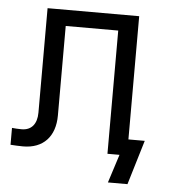

<svg xmlns="http://www.w3.org/2000/svg" viewBox="-48 -564 637 714"><g transform="rotate(5 270.5 -207.0)"><path d="M443 -520H101V-130C101 -87 80 -63 44 -63C31 -63 17 -64 8 -65V-2C23 -1 39 0 55 0C130 0 174 -47 174 -126V-460H370V0H415L381 106H454L504 -60H443Z"/></g></svg>

Font: Non Bureau Light
Style: Regular
Weight: 300
Designer: Jona Saucedo
Foundry: Non Foundry
Version: Version 1.000;FEAKit 1.0